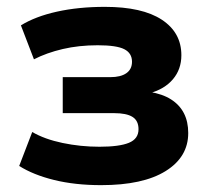

<svg xmlns="http://www.w3.org/2000/svg" viewBox="-20 -529 616 560"><path d="M275 11Q199 11 138 -4Q77 -19 36 -45L74 -144Q110 -123 162.5 -112Q215 -101 270 -101Q328 -101 356 -112.5Q384 -124 384 -152Q384 -177 366.5 -188Q349 -199 313 -199H163V-304H302Q332 -304 348.5 -315.5Q365 -327 365 -349Q365 -374 342.5 -385.5Q320 -397 265 -397Q210 -397 163 -386Q116 -375 79 -356L41 -455Q83 -481 146 -495Q209 -509 286 -509Q395 -509 452 -471.5Q509 -434 509 -368Q509 -327 484.5 -298Q460 -269 416 -257V-261Q454 -255 479 -239Q504 -223 516.5 -198.5Q529 -174 529 -141Q529 -71 463 -30Q397 11 275 11Z"/></svg>

Font: Nunito Sans 9pt ExtraBold
Style: Regular
Weight: 800
Version: Version 3.101;gftools[0.9.27]